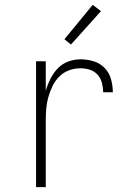

<svg xmlns="http://www.w3.org/2000/svg" viewBox="-20 -773 540 793"><path d="M129 0V-520H169V-398Q176 -423 188 -447Q200 -471 218 -490Q236 -509 261 -518.5Q286 -528 313 -528Q340 -528 366.5 -520Q393 -512 412 -492.5Q431 -473 438.5 -446Q446 -419 446 -392H406Q406 -411 401 -430.5Q396 -450 383 -464.5Q370 -479 351 -485Q332 -491 313 -491Q288 -491 265 -482.5Q242 -474 225 -457Q208 -440 197 -417.5Q186 -395 179.5 -371.5Q173 -348 171 -324Q169 -300 169 -276V0ZM273 -589 246 -611 363 -753 397 -727Z"/></svg>

Font: Zed Sans Extralight
Style: Regular
Weight: 200
Designer: Belleve Invis
Foundry: Belleve Invis
Version: Version 1.0.0; ttfautohint (v1.8.4)